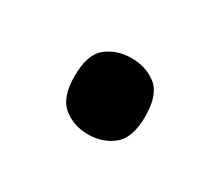

<svg xmlns="http://www.w3.org/2000/svg" viewBox="-45 -210 339 297"><g transform="rotate(30 125.0 -61.0)"><path d="M125 7Q99 7 80.5 -8Q62 -23 62 -61Q62 -100 80.5 -114.5Q99 -129 125 -129Q151 -129 169.5 -114.5Q188 -100 188 -61Q188 -23 169.5 -8Q151 7 125 7Z"/></g></svg>

Font: Noto Serif Malayalam
Style: Regular
Weight: 400
Designer: Indian type Foundry, Jelle Bosma, Monotype Design Team
Foundry: Monotype Imaging Inc.
Version: Version 2.103